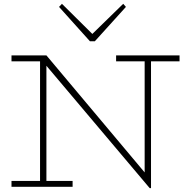

<svg xmlns="http://www.w3.org/2000/svg" viewBox="-20 -975 971 1002"><path d="M475.1 -759.8H449.2L288.1 -939L303.2 -955.1L461.9 -797.9L623 -955.1L637.2 -939ZM917 -686V-654.8H768.1V6.8H761.2L222.2 -631.8V-30.8H358.9V0H40V-30.8H189V-654.8H40V-686H222.2L734.9 -75.2V-654.8H585.9V-686Z"/></svg>

Font: BioRhyme ExtraLight
Style: Regular
Weight: 275
Designer: Aoife Mooney
Foundry: Aoife Mooney Type
Version: Version 1.500;PS 001.500;hotconv 1.0.88;makeotf.lib2.5.64775